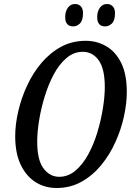

<svg xmlns="http://www.w3.org/2000/svg" viewBox="-20 -929 656 960"><path d="M263 11Q204 11 157.5 -18.5Q111 -48 83.5 -105.5Q56 -163 56 -248Q56 -306 71 -371.5Q86 -437 115 -500Q144 -563 186.5 -613.5Q229 -664 284.5 -694.5Q340 -725 409 -725Q464 -725 511 -698Q558 -671 586 -614.5Q614 -558 614 -469Q614 -413 600 -348Q586 -283 557.5 -219.5Q529 -156 486.5 -104Q444 -52 388 -20.5Q332 11 263 11ZM276 -45Q321 -45 357.5 -76Q394 -107 421.5 -157.5Q449 -208 467 -268Q485 -328 494.5 -387.5Q504 -447 504 -494Q504 -585 473.5 -627.5Q443 -670 394 -670Q349 -670 312.5 -639Q276 -608 249 -557.5Q222 -507 203.5 -446.5Q185 -386 175.5 -327Q166 -268 166 -221Q166 -129 197.5 -87Q229 -45 276 -45ZM506 -797Q466 -797 466 -843Q466 -872 479.5 -890.5Q493 -909 515 -909Q532 -909 543.5 -897.5Q555 -886 555 -863Q555 -826 539.5 -811.5Q524 -797 506 -797ZM347 -797Q306 -797 306 -843Q306 -872 319.5 -890.5Q333 -909 355 -909Q373 -909 384 -897.5Q395 -886 395 -863Q395 -826 379.5 -811.5Q364 -797 347 -797Z"/></svg>

Font: Noto Serif ExtraCondensed Medium
Style: Italic
Weight: 500
Width: 2
Italic angle: -12°
Designer: Monotype Design Team
Foundry: Monotype Imaging Inc.
Version: Version 2.013; ttfautohint (v1.8.4.7-5d5b)